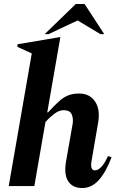

<svg xmlns="http://www.w3.org/2000/svg" viewBox="-20 -937 592 967"><path d="M153 0H24L140 -668L68 -701V-714L281 -750H284L218 -371H222Q254 -406 277.5 -427Q301 -448 324.5 -457Q348 -466 379 -466Q431 -466 458.5 -426Q486 -386 474 -318L441 -126Q433 -79 458 -79Q473 -79 489.5 -95.5Q506 -112 524 -151L542 -145Q514 -71 478 -30.5Q442 10 394 10Q345 10 323 -25Q301 -60 313 -126L346 -314Q350 -341 341 -361.5Q332 -382 301 -382Q277 -382 253 -363.5Q229 -345 209 -323ZM205 -765 362 -917H406L505 -765H486L371 -834L224 -765Z"/></svg>

Font: Spectral
Style: Bold Italic
Weight: 700
Italic angle: -10°
Designer: Jean-Baptiste Levee
Foundry: Production Type
Version: Version 2.001